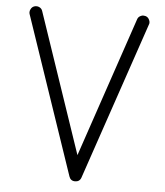

<svg xmlns="http://www.w3.org/2000/svg" viewBox="-55 -817 771 895"><g transform="rotate(5 330.5 -369.5)"><path d="M301.8 9.8C306.2 22.9 315.4 29.8 329.6 29.8C343.8 29.8 353.5 22.9 357.9 9.8L608.9 -728C610.4 -731 610.8 -733.9 610.8 -737.3C610.8 -741.7 609.9 -746.1 607.4 -750.5C604 -758.3 598.1 -763.7 590.3 -766.1L581.1 -767.6C576.7 -768.1 571.8 -767.1 567.4 -764.6C559.6 -761.2 554.2 -755.4 551.8 -747.1L330.1 -92.8L107.9 -747.1C105.5 -755.4 100.1 -761.2 92.8 -764.6C88.9 -766.6 84.5 -767.6 80.1 -767.6C76.7 -767.6 73.2 -767.1 69.8 -766.1C62 -763.7 56.2 -758.3 52.7 -750.5C50.3 -746.1 49.3 -741.7 49.3 -737.3C49.3 -733.9 49.8 -731 50.8 -728Z"/></g></svg>

Font: Nemoy
Style: Medium
Weight: 500
Designer: BSozoo
Foundry: BSozoo
Version: Version 001.000